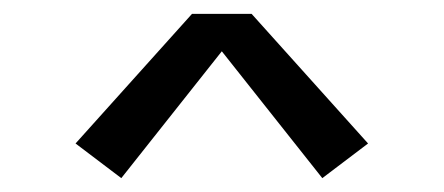

<svg xmlns="http://www.w3.org/2000/svg" viewBox="-20 -733 640 277"><path d="M155 -476 89 -526 257 -713H343L511 -526L445 -476L300 -659Z"/></svg>

Font: Monocode
Style: Regular
Weight: 400
Designer: Belleve Invis
Foundry: Belleve Invis
Version: Version 16.1.0; ttfautohint (v1.8.4)